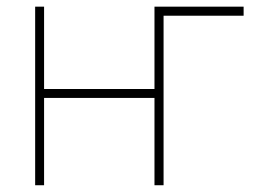

<svg xmlns="http://www.w3.org/2000/svg" viewBox="-20 -548 775 568"><path d="M110.4 -284.7H437V-528.3H700.7V-501.5H463.9V0H437V-258.3H110.4V0H84V-528.3H110.4Z"/></svg>

Font: Roboto-Thin
Style: Regular
Weight: 250
Designer: Google
Version: Version 1.100141; 2013; ttfautohint (v0.94.14-c901) -l 8 -r 